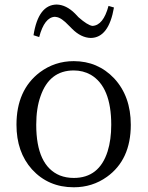

<svg xmlns="http://www.w3.org/2000/svg" viewBox="-20 -791 634 825"><path d="M296.9 13.7Q187.5 13.7 117.2 -63.5Q50.8 -137.7 50.8 -254.9Q50.8 -404.3 151.4 -480.5Q215.8 -528.3 296.9 -528.3Q400.4 -528.3 470.7 -454.1Q542 -377 542 -254.9Q542 -104.5 439.5 -31.2Q377 13.7 296.9 13.7ZM296.9 -26.4Q406.2 -26.4 442.4 -140.6Q458 -190.4 458 -254.9Q458 -418 370.1 -469.7Q336.9 -488.3 296.9 -488.3Q192.4 -488.3 154.3 -377.9Q135.7 -326.2 135.7 -254.9Q135.7 -79.1 237.3 -37.1Q264.6 -26.4 296.9 -26.4ZM124 -639.6Q144.5 -770.5 223.6 -771.5Q264.6 -770.5 302.7 -732.4Q307.6 -727.5 317.4 -716.8Q356.4 -682.6 377 -679.7Q423.8 -681.6 446.3 -765.6L469.7 -758.8Q447.3 -628.9 370.1 -627.9Q328.1 -628.9 290 -667Q285.2 -671.9 275.4 -681.6Q244.1 -714.8 222.7 -717.8Q218.8 -718.8 215.8 -718.8Q170.9 -716.8 148.4 -631.8Z"/></svg>

Font: GenYoMin JP Regular
Style: Regular
Weight: 400
Version: Version 1.001;PS 1;hotconv 16.6.51;makeotf.lib2.5.65220 DEVE